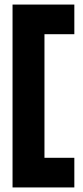

<svg xmlns="http://www.w3.org/2000/svg" viewBox="-20 -623 366 842"><path d="M35 199V-603H306V-473H175V69H306V199Z"/></svg>

Font: Darker Grotesque Black
Style: Regular
Weight: 900
Designer: Gabriel Lam
Foundry: TypeRant
Version: Version 1.000;gftools[0.9.28]